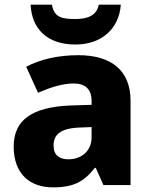

<svg xmlns="http://www.w3.org/2000/svg" viewBox="-20 -798 653 828"><path d="M501 -778H406C396 -726 350 -716 305 -716C249 -716 213 -722 204 -778H112C117 -673 184 -606 305 -606C420 -606 494 -676 501 -778ZM318 -560C230 -560 153 -542 93 -510L144 -398C197 -421 249 -438 298 -438C346 -438 375 -415 375 -362V-346L281 -343C122 -336 39 -283 39 -166C39 -46 111 10 208 10C299 10 342 -15 389 -74H393L426 0H543V-364C543 -493 461 -560 318 -560ZM324 -248 375 -250V-206C375 -147 331 -111 275 -111C237 -111 211 -128 211 -170C211 -217 240 -245 324 -248Z"/></svg>

Font: Noto Sans Telugu ExtraBold
Style: Regular
Weight: 800
Designer: Jelle Bosma - Monotype Design Team
Foundry: Monotype Imaging Inc.
Version: Version 2.005